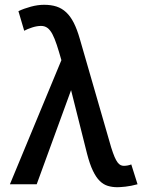

<svg xmlns="http://www.w3.org/2000/svg" viewBox="-20 -762 598 794"><path d="M439.9 -151.9Q447.3 -128.4 453.6 -113.5Q460 -98.6 466.3 -90.3Q472.7 -82 479 -79.1Q485.4 -76.2 492.2 -76.2Q499 -76.2 507.3 -77.6Q515.6 -79.1 522.9 -82L548.8 0Q522 7.3 499.3 9.8Q476.6 12.2 465.8 12.2Q444.3 12.2 426.3 6.8Q408.2 1.5 392.8 -13.4Q377.4 -28.3 364.3 -55.7Q351.1 -83 339.8 -127L273.9 -389.2L131.8 0H21L233.9 -513.2Q223.6 -549.8 214.8 -576.4Q206.1 -603 196.8 -620.6Q187.5 -638.2 176.3 -646.5Q165 -654.8 149.9 -654.8Q133.3 -654.8 113.8 -648.7Q94.2 -642.6 80.1 -634.8L56.2 -715.8Q78.6 -726.6 107.4 -734.4Q136.2 -742.2 162.1 -742.2Q191.4 -742.2 213.9 -734.9Q236.3 -727.5 253.9 -710.9Q271.5 -694.3 285.2 -667.5Q298.8 -640.6 310.1 -601.1Z"/></svg>

Font: Lorenzo Sans Medium
Style: Regular
Weight: 500
Foundry: Intel Corporation
Version: Version 1.00; ttfautohint (v1.5)